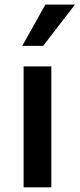

<svg xmlns="http://www.w3.org/2000/svg" viewBox="-20 -802 341 822"><path d="M75.2 -605.5 174.3 -782.2H300.8L164.6 -605.5ZM81.1 -517.6H199.7V0H81.1Z"/></svg>

Font: Proza Libre
Style: Medium
Weight: 500
Designer: Jasper de Waard
Foundry: Jasper de Waard
Version: Version 1.000; ttfautohint (v1.4.1.8-43bc)